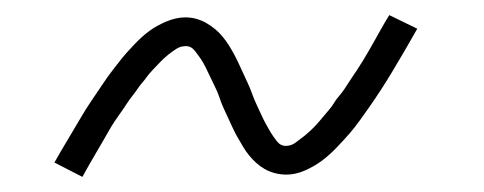

<svg xmlns="http://www.w3.org/2000/svg" viewBox="-20 -418 640 254"><path d="M89 -184 52 -203Q61 -219 69.5 -233Q78 -247 85.5 -260Q93 -273 100.5 -284Q108 -295 115 -305.5Q122 -316 128.5 -324.5Q135 -333 141 -340.5Q147 -348 157.5 -359Q168 -370 177.5 -377Q187 -384 200 -389.5Q213 -395 225 -395Q233 -395 240 -393Q247 -391 253 -387.5Q259 -384 264.5 -379.5Q270 -375 274.5 -369.5Q279 -364 282.5 -358.5Q286 -353 289.5 -346.5Q293 -340 296 -333.5Q299 -327 302 -320.5Q305 -314 308 -307.5Q311 -301 313.5 -294Q316 -287 319.5 -279.5Q323 -272 326 -265.5Q329 -259 332 -253.5Q335 -248 338 -243Q341 -238 346 -231.5Q351 -225 358 -225Q365 -225 370.5 -229Q376 -233 380.5 -236.5Q385 -240 390.5 -245Q396 -250 402 -257Q408 -264 410 -266.5Q412 -269 415.5 -273Q419 -277 422 -282Q425 -287 429 -291.5Q433 -296 436.5 -301.5Q440 -307 444 -313Q448 -319 452 -325Q456 -331 460 -337.5Q464 -344 468 -351Q472 -358 476.5 -366Q481 -374 485.5 -382Q490 -390 495 -398L532 -380Q523 -364 514.5 -349.5Q506 -335 498.5 -322.5Q491 -310 483.5 -298.5Q476 -287 469 -277Q462 -267 455.5 -258Q449 -249 442.5 -241.5Q436 -234 426 -223.5Q416 -213 406 -205.5Q396 -198 383.5 -192.5Q371 -187 359 -187Q351 -187 343.5 -189Q336 -191 330 -194.5Q324 -198 319 -202.5Q314 -207 309.5 -212.5Q305 -218 301.5 -224Q298 -230 294.5 -236Q291 -242 288 -248.5Q285 -255 282 -261.5Q279 -268 276 -274.5Q273 -281 270.5 -288.5Q268 -296 264.5 -303Q261 -310 258 -316.5Q255 -323 252 -329Q249 -335 246 -339.5Q243 -344 238 -350.5Q233 -357 226 -357Q219 -357 213.5 -353.5Q208 -350 203 -346Q198 -342 193 -337Q188 -332 182 -325.5Q176 -319 174 -316Q172 -313 168.5 -309Q165 -305 162 -300.5Q159 -296 155 -291Q151 -286 147.5 -280.5Q144 -275 140 -269.5Q136 -264 132 -258Q128 -252 124 -245Q120 -238 116 -231Q112 -224 107.5 -216.5Q103 -209 98.5 -201Q94 -193 89 -184Z"/></svg>

Font: Iosevka XLt Ex Obl
Style: Regular
Weight: 200
Width: 7
Italic angle: -9°
Monospace: yes
Designer: Belleve Invis
Foundry: Belleve Invis
Version: Version 32.5.0; ttfautohint (v1.8.4)